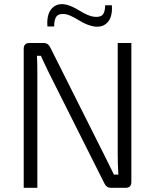

<svg xmlns="http://www.w3.org/2000/svg" viewBox="-20 -895 739 915"><path d="M238 -769H206Q202 -823 223.5 -850.5Q245 -878 283 -875Q314 -872 357.5 -845Q401 -818 429 -815Q458 -812 469.5 -825Q481 -838 481 -870H513Q517 -819 495.5 -792Q474 -765 436 -768Q400 -771 355.5 -798.5Q311 -826 289 -828Q261 -831 249.5 -817Q238 -803 238 -769ZM606 -690V-28Q606 0 579 0H509Q487 0 477 -22L214 -546Q177 -623 175 -629H156Q158 -602 158 -546V0H93V-662Q93 -690 120 -690H188Q210 -690 220 -668L477 -156Q508 -94 523 -63H544Q541 -112 541 -162V-690Z"/></svg>

Font: Exo 2.0 Light
Style: Regular
Weight: 300
Designer: Natanael Gama
Version: Version 1.001;PS 001.001;hotconv 1.0.70;makeotf.lib2.5.58329